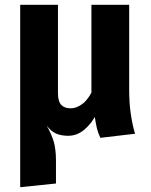

<svg xmlns="http://www.w3.org/2000/svg" viewBox="-20 -551 623 791"><path d="M380.8 -87.2Q358.2 -42.6 327.8 -17.1Q297.4 8.4 260.8 8.4Q231.8 8.4 210.5 -1Q189.2 -10.4 172 -34.4Q192.4 2 201.5 32.9Q210.6 63.8 210.6 112.2V205L63.2 220.2V-531.2H218.8V-166.2Q218.8 -133 232.4 -118.9Q246 -104.8 270.2 -104.8Q297.4 -104.8 322.5 -125.3Q347.6 -145.8 366.4 -189.6ZM356.6 -142.4V-531.2H512.2V-182.4Q512.2 -126.2 518.9 -80.8Q525.6 -35.4 536.4 0L393.4 16.8Q383.6 -4.2 379.1 -23Q374.6 -41.8 369.8 -73.8Q369.2 -75.8 369 -77.9Q368.8 -80 368.2 -82.6Z"/></svg>

Font: Firava
Style: Regular
Weight: 400
Designer: Carrois Corporate & Edenspiekermann AG
Foundry: Greg Finn Gibson
Version: Version 5.000